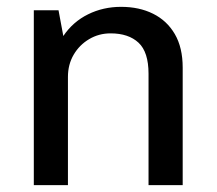

<svg xmlns="http://www.w3.org/2000/svg" viewBox="-20 -541 635 561"><path d="M78.8 0V-511H151L165 -435.8Q193.2 -477.5 237.4 -499.2Q281.5 -521 333.8 -521Q386.8 -521 427.2 -500.9Q467.8 -480.8 490.8 -441.4Q513.8 -402 513.8 -343.2V0H414V-325.5Q414 -389 384.8 -416.2Q355.5 -443.5 303.2 -443.5Q268.8 -443.5 240.4 -426.6Q212 -409.8 195.2 -381.1Q178.5 -352.5 178.5 -316.2V0Z"/></svg>

Font: Chivo Medium
Style: Regular
Weight: 500
Designer: Hector Gatti
Foundry: Omnibus-Type
Version: Version 2.002